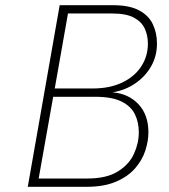

<svg xmlns="http://www.w3.org/2000/svg" viewBox="-20 -720 652 740"><path d="M87 0 210 -700H415Q479 -700 516.2 -680Q553.5 -660 569.2 -626.2Q585 -592.5 585 -552Q585 -504.5 562.8 -465Q540.5 -425.5 502 -399Q463.5 -372.5 414 -364Q475.5 -359 513.8 -318.2Q552 -277.5 552 -210Q552 -176 540 -139.2Q528 -102.5 500.5 -71Q473 -39.5 427 -19.8Q381 0 313 0ZM129 -32H317Q390.5 -32 434 -59Q477.5 -86 496.2 -127Q515 -168 515 -210Q515 -248.5 500 -279.5Q485 -310.5 448.2 -328.8Q411.5 -347 346 -347H185ZM191 -379H337Q403 -379 450.8 -401.8Q498.5 -424.5 524.2 -463.8Q550 -503 550 -552Q550 -583 538 -609.5Q526 -636 496.2 -652Q466.5 -668 413 -668H242Z"/></svg>

Font: Overpass Thin
Style: Italic
Weight: 250
Italic angle: -10°
Designer: Delve Withrington, Dave Bailey, Thomas Jockin
Foundry: Delve Fonts LLC
Version: Version 4.000